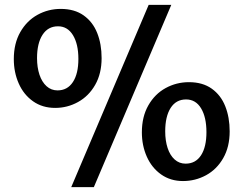

<svg xmlns="http://www.w3.org/2000/svg" viewBox="-20 -767 998 787"><path d="M682.1 -747.1 364.7 0H272L589.4 -747.1ZM229 -730.5Q285.2 -730.5 322.8 -703.9Q360.4 -677.2 378.4 -631.8Q396.5 -586.4 396.5 -528.8Q396.5 -465.3 370.1 -419.2Q343.8 -373 300 -348.9Q256.3 -324.7 206.1 -324.7Q153.8 -324.7 115.5 -351.8Q77.1 -378.9 56.9 -424.6Q36.6 -470.2 36.6 -524.9Q36.6 -588.9 63.2 -635.5Q89.8 -682.1 133.8 -706.3Q177.7 -730.5 229 -730.5ZM217.8 -659.2Q176.8 -659.2 154.3 -624.3Q131.8 -589.4 131.8 -528.8Q131.8 -490.7 141.8 -460.7Q151.9 -430.7 170.9 -413.6Q189.9 -396.5 215.8 -396.5Q256.3 -396.5 278.8 -430.7Q301.3 -464.8 301.3 -525.4Q301.3 -586.4 279.1 -622.8Q256.8 -659.2 217.8 -659.2ZM754.4 -430.2Q810.5 -430.2 847.9 -403.6Q885.3 -377 903.3 -331.5Q921.4 -286.1 921.4 -228.5Q921.4 -165 895 -118.9Q868.7 -72.8 824.7 -48.8Q780.8 -24.9 730 -24.9Q678.7 -24.9 640.4 -52Q602.1 -79.1 581.8 -124.8Q561.5 -170.4 561.5 -224.6Q561.5 -288.6 588.1 -335.2Q614.7 -381.8 658.9 -406Q703.1 -430.2 754.4 -430.2ZM742.7 -359.4Q701.7 -359.4 679.4 -324.5Q657.2 -289.6 657.2 -228.5Q657.2 -190.4 667 -160.4Q676.8 -130.4 695.8 -113.3Q714.8 -96.2 740.7 -96.2Q781.7 -96.2 804 -130.4Q826.2 -164.6 826.2 -225.1Q826.2 -286.6 804.2 -323Q782.2 -359.4 742.7 -359.4Z"/></svg>

Font: Merriweather Sans
Style: Regular
Weight: 400
Designer: Eben Sorkin
Foundry: Eben Sorkin
Version: Version 1.006; ttfautohint (v1.4.1) -l 6 -r 50 -G 0 -x 11 -H